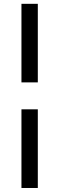

<svg xmlns="http://www.w3.org/2000/svg" viewBox="-20 -790 304 980"><path d="M89.5 -770.5H173V-369.5H89.5ZM89.5 -232H173V169.5H89.5Z"/></svg>

Font: Lato 2
Style: Italic
Weight: 600
Italic angle: -7°
Designer: Lukasz Dziedzic with Adam Twardoch and Botio Nikoltchev
Foundry: tyPoland Lukasz Dziedzic
Version: Version 2.015; 2015-08-06; http://www.latofonts.com/